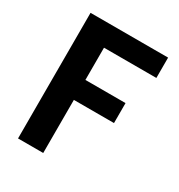

<svg xmlns="http://www.w3.org/2000/svg" viewBox="-166 -811 863 924"><g transform="rotate(30 265.0 -349.0)"><path d="M500 -698V-585H209V-406H432V-295H209V0H69V-698Z"/></g></svg>

Font: MSTAGE SemiBold
Style: Regular
Weight: 600
Designer: Ninad Kale (Devanagari), Jonny Pinhorn (Latin)
Foundry: Indian Type Foundry
Version: 4.004